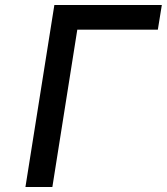

<svg xmlns="http://www.w3.org/2000/svg" viewBox="-20 -750 669 770"><path d="M82 0 198 -730H629L613 -631H290L190 0Z"/></svg>

Font: JetBrains Mono NL SemiBold
Style: Italic
Weight: 600
Italic angle: -9°
Monospace: yes
Designer: Philipp Nurullin, Konstantin Bulenkov
Foundry: JetBrains
Version: Version 2.305; ttfautohint (v1.8.4.7-5d5b)